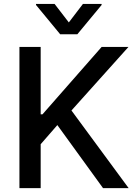

<svg xmlns="http://www.w3.org/2000/svg" viewBox="-20 -969 704 989"><path d="M80.1 0V-727.1H189.5V-379.9H198.7L503.4 -727.1H641.6L348.1 -399.9L642.6 0H510.7L275.4 -324.7L189.5 -226.1V0ZM261.2 -948.7 334.5 -853.5 407.2 -948.7H503.4V-943.4L378.4 -792.5H290L165.5 -943.4V-948.7Z"/></svg>

Font: Karasuma Gothic
Style: Regular
Weight: 500
Designer: Rasmus Andersson / Ryoko Nishizuka
Foundry: Genbu
Version: Version 1.00